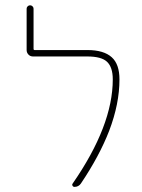

<svg xmlns="http://www.w3.org/2000/svg" viewBox="-20 -733 540 729"><path d="M262.7 -23.4Q257.8 -23.4 255.4 -27.8Q252.9 -32.2 255.9 -36.1Q408.2 -255.9 408.2 -431.6Q408.2 -478.5 385.7 -499Q364.3 -518.6 311.5 -518.6H105.5Q94.7 -518.6 87.9 -525.9Q81.1 -533.2 81.1 -543V-700.2Q81.1 -705.1 85 -709Q88.9 -712.9 94.2 -712.9Q99.6 -712.9 103.5 -709Q107.4 -705.1 107.4 -700.2V-547.9Q107.4 -543 111.3 -543H311.5Q374 -543 404.3 -515.6Q433.6 -489.3 433.6 -431.6Q433.6 -338.9 394.5 -236.3Q357.4 -140.6 287.1 -36.1Q278.3 -23.4 262.7 -23.4Z"/></svg>

Font: Rounded-X Mgen+ 1m thin
Style: Regular
Weight: 100
Designer: [Source Han Sans]
Ryoko NISHIZUKA  (kana & ideographs); Paul D. Hunt (Latin, Greek & Cyrillic); Wenlong ZHANG  (bopomofo
Version: Version 1.059.20150602